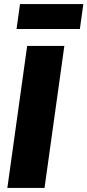

<svg xmlns="http://www.w3.org/2000/svg" viewBox="-20 -920 428 940"><path d="M198 0H16L113 -695H295ZM61 -778 78 -900H388L371 -778Z"/></svg>

Font: Trujillo ExtraBold
Style: Italic
Weight: 800
Italic angle: -8°
Designer: Fira Sans original fonts by bBox Type GmbH, Carrois Corporate GbR, & Edenspiekermann AG / Changes by Cristiano Sobral
Foundry: Fira Sans original fonts by bBox Type GmbH, Carrois Corporate GbR, & Edenspiekermann AG / Changes by Cristiano Sobral
Version: Version 4.301;July 28, 2020;FontCreator 13.0.0.2655 64-bit